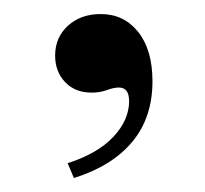

<svg xmlns="http://www.w3.org/2000/svg" viewBox="-20 -128 290 272"><path d="M84.7 124.2 75.8 103.2Q118.5 89.5 140.7 65.7Q162.9 41.9 162.9 15.3Q162.9 -4 148.4 -4Q141.1 -4 131.5 -0.4Q121.8 3.2 109.7 3.2Q86.3 3.2 72.2 -11.7Q58.1 -26.6 58.1 -49.2Q58.1 -75 76.2 -91.5Q94.4 -108.1 122.6 -108.1Q155.6 -108.1 175.8 -82.7Q196 -57.3 196 -12.9Q196 38.7 167.3 73Q138.7 107.3 84.7 124.2Z"/></svg>

Font: Playfair 5pt SemiExpanded Light
Style: Regular
Weight: 400
Version: Version 2.203